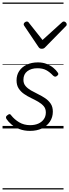

<svg xmlns="http://www.w3.org/2000/svg" viewBox="-20 -1009 544 1508"><path d="M216 19Q169 19 132 4.5Q95 -10 70 -31.5Q45 -53 32 -73Q26 -81 27 -89.5Q28 -98 38 -104Q47 -112 54.5 -112.5Q62 -113 68 -103Q93 -71 130.5 -48.5Q168 -26 217 -26Q253 -26 280.5 -38Q308 -50 324 -72.5Q340 -95 340 -126Q340 -156 323 -175.5Q306 -195 280 -210Q254 -225 224.5 -239Q195 -253 169 -271Q143 -289 126.5 -314.5Q110 -340 110 -378Q110 -420 131 -451.5Q152 -483 190 -501Q228 -519 278 -519Q317 -519 347.5 -506.5Q378 -494 399.5 -476Q421 -458 433 -440Q439 -432 438 -426Q437 -420 427 -412Q419 -406 412 -407Q405 -408 397 -415Q371 -443 343 -458Q315 -473 274 -473Q225 -473 194.5 -449.5Q164 -426 164 -382Q164 -353 180.5 -333.5Q197 -314 223 -299Q249 -284 279 -269.5Q309 -255 335 -237.5Q361 -220 378 -195Q395 -170 395 -132Q395 -88 372 -53.5Q349 -19 309 0Q269 19 216 19ZM482 -840Q490 -840 497 -833Q504 -826 504 -818Q504 -813 502.5 -809.5Q501 -806 497 -803L336 -639Q329 -631 322.5 -628.5Q316 -626 307 -626Q299 -626 293.5 -629Q288 -632 283 -639L172 -804Q169 -808 167.5 -811.5Q166 -815 166 -818Q166 -827 174.5 -833.5Q183 -840 190 -840Q196 -840 200 -837.5Q204 -835 207 -830L314 -695L463 -830Q468 -835 472 -837.5Q476 -840 482 -840ZM0 469H479V479H0ZM0 -20H479V0H0ZM0 -505H479V-500H0ZM0 -989H479V-979H0Z"/></svg>

Font: Playwrite DE VA Guides
Style: Regular
Weight: 400
Designer: Veronika Burian, José Scaglione
Foundry: TypeTogether
Version: Version 1.003